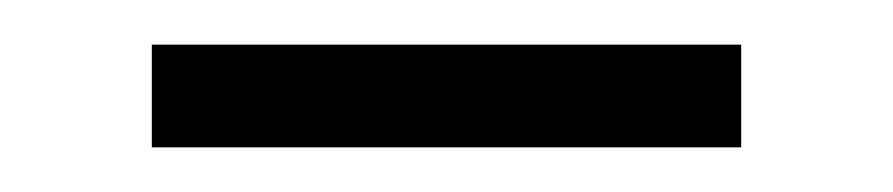

<svg xmlns="http://www.w3.org/2000/svg" viewBox="-20 -311 400 86"><path d="M48 -245V-291H312V-245Z"/></svg>

Font: Sutasoma
Style: Regular
Weight: 400
Designer: Izhar Fathurrohim, Akbar Rohmanto, Arusyal Khofiqoini
Foundry: Kiwari Kolektiv
Version: Version 1.102